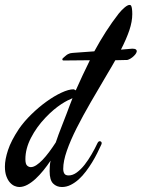

<svg xmlns="http://www.w3.org/2000/svg" viewBox="-58 -749 574 778"><path d="M324.2 -541Q346.7 -582.5 371.3 -620.8Q396 -659.2 422.9 -693.8Q435.1 -709 447.3 -719Q459.5 -729 466.8 -729Q471.7 -729 473.1 -726.1Q475.6 -722.2 476.8 -713.1Q478 -704.1 478 -691.9Q478 -661.6 466.1 -626.2Q454.1 -590.8 432.1 -547.9L478 -551.8Q489.3 -551.8 493.2 -548.1Q497.1 -544.4 495.8 -539.1Q494.6 -533.7 489.5 -527.6Q484.4 -521.5 477.8 -516.4Q471.2 -511.2 464.1 -508.1Q457 -504.9 452.1 -505.9L409.2 -504.9Q402.3 -492.2 394.3 -478.8Q386.2 -465.3 377.9 -451.2Q342.3 -391.1 309.8 -335Q277.3 -278.8 252.4 -229.5Q227.5 -180.2 212.9 -138.2Q198.2 -96.2 198.2 -64.9Q198.2 -52.7 202.9 -45.4Q207.5 -38.1 220.2 -38.1Q236.8 -38.1 253.4 -50.3Q270 -62.5 284.9 -81.5Q299.8 -100.6 313.2 -123.8Q326.7 -147 336.9 -168.9Q340.8 -176.8 346.2 -176.8Q349.1 -176.8 351.6 -174.8Q354 -172.9 354 -168.9Q354 -166 352.1 -162.1Q345.2 -147 335.9 -128.4Q326.7 -109.9 315.2 -91.1Q303.7 -72.3 290 -54.2Q276.4 -36.1 261 -22.2Q245.6 -8.3 228.5 0.2Q211.4 8.8 192.9 8.8Q171.4 8.8 157.2 -5.4Q143.1 -19.5 143.1 -55.2Q143.1 -64.9 143.8 -75.9Q144.5 -86.9 147 -98.1Q133.3 -77.6 117.9 -58.6Q102.5 -39.6 86.2 -24.4Q69.8 -9.3 53 -0.2Q36.1 8.8 20 8.8Q11.2 8.8 1.2 4.6Q-8.8 0.5 -17.6 -9.3Q-26.4 -19 -32.2 -34.9Q-38.1 -50.8 -38.1 -74.2Q-38.1 -102.5 -25.6 -140.6Q-13.2 -178.7 19 -227.1Q39.6 -256.8 69.1 -285.6Q98.6 -314.5 130.1 -337.2Q161.6 -359.9 190.9 -373.5Q220.2 -387.2 240.2 -387.2Q241.7 -387.2 244.1 -385.7Q246.6 -384.3 249 -382.8Q262.7 -413.6 276.9 -444.1Q291 -474.6 306.2 -504.9L200.2 -503.9Q194.8 -503.9 194.8 -507.8Q193.8 -509.3 195.8 -512Q197.8 -514.6 201.2 -517.1L208 -522.9Q212.9 -527.3 217.3 -529.5Q221.7 -531.7 225.8 -533Q230 -534.2 234.4 -534.4Q238.8 -534.7 244.1 -535.2ZM212.9 -291Q218.3 -306.2 224.1 -321Q230 -335.9 235.8 -351.1Q227.1 -347.7 215.6 -341.8Q204.1 -335.9 189.9 -326.7Q175.8 -317.4 159.7 -304Q143.6 -290.5 126 -272Q89.8 -233.9 67.4 -190.2Q44.9 -146.5 44.9 -104Q44.9 -84.5 51.8 -78.1Q58.6 -71.8 66.9 -71.8Q77.1 -71.8 89.4 -79.8Q101.6 -87.9 114.5 -101.3Q127.4 -114.7 141.1 -133.1Q154.8 -151.4 168 -171.9Q179.2 -205.1 191.7 -236.3Q204.1 -267.6 212.9 -291Z"/></svg>

Font: Mervale Script
Style: Regular
Weight: 400
Designer: Astigmatic (AOETI)
Foundry: Astigmatic (AOETI)
Version: Version 1.000